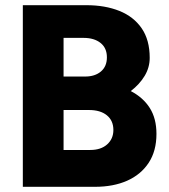

<svg xmlns="http://www.w3.org/2000/svg" viewBox="-20 -720 653 740"><path d="M68 0V-700H313Q385 -700 440 -678Q495 -656 526 -611Q557 -566 557 -497Q557 -460 537.5 -427.5Q518 -395 484 -369Q532 -344 557.5 -303.5Q583 -263 583 -204Q583 -138 553 -92.5Q523 -47 470 -23.5Q417 0 346 0ZM225 -142H328Q369 -142 393 -163.5Q417 -185 417 -219Q417 -255 392 -275.5Q367 -296 323 -296H225ZM225 -425H308Q346 -425 369 -444.5Q392 -464 392 -499Q392 -535 367.5 -554.5Q343 -574 302 -574H225Z"/></svg>

Font: Figtree Light ExtraBold
Style: Regular
Weight: 800
Version: Version 2.001;gftools[0.9.30]